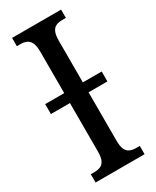

<svg xmlns="http://www.w3.org/2000/svg" viewBox="-186 -768 669 821"><g transform="rotate(-30 148.5 -357.0)"><path d="M28 0V-41H47Q63 -41 75.5 -46Q88 -51 95.5 -66Q103 -81 103 -110V-349H9V-398H103V-602Q103 -632 95.5 -647Q88 -662 75.5 -667.5Q63 -673 47 -673H28V-714H270V-673H251Q234 -673 221.5 -667.5Q209 -662 202 -647Q195 -632 195 -602V-398H288V-349H195V-111Q195 -82 202 -67Q209 -52 222 -46.5Q235 -41 251 -41H270V0Z"/></g></svg>

Font: Noto Serif ExtraCondensed
Style: Regular
Weight: 400
Width: 2
Designer: Monotype Design Team
Foundry: Monotype Imaging Inc.
Version: Version 2.013